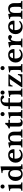

<svg xmlns="http://www.w3.org/2000/svg" viewBox="3182 -4052 880 7283"><g transform="rotate(-90 3621.5 -410.0)"><path d="M110 -752Q110 -785 132.5 -807.5Q155 -830 187 -830Q220 -830 242.5 -807.5Q265 -785 265 -752Q265 -720 242.5 -697.5Q220 -675 187 -675Q155 -675 132.5 -697.5Q110 -720 110 -752ZM257 -540V-164Q257 -111 262.5 -85Q268 -59 287 -50.5Q306 -42 344 -40V0H29V-40Q67 -42 86 -51.5Q105 -61 111.5 -85.5Q118 -110 118 -157V-280Q118 -338 116 -376Q114 -414 111 -427Q106 -452 88.5 -460Q71 -468 25 -468V-502Z M659 10Q583 10 524.5 -24.5Q466 -59 433 -120.5Q400 -182 400 -261Q400 -341 433 -404Q466 -467 523.5 -503.5Q581 -540 653 -540Q703 -540 742 -525Q781 -510 809 -474H813V-559Q813 -618 811.5 -660.5Q810 -703 807 -716Q803 -737 777 -746.5Q751 -756 698 -756V-790L951 -830V-258Q951 -184 952.5 -143Q954 -102 958 -81Q963 -55 976 -47.5Q989 -40 1032 -40V-1L842 10V-64H838Q769 10 659 10ZM811 -248V-287Q811 -365 779 -415Q761 -444 733 -459Q705 -474 673 -474Q615 -474 583.5 -419.5Q552 -365 552 -263Q552 -160 583 -103.5Q614 -47 672 -47Q705 -47 735 -64Q765 -81 784 -110Q798 -132 804.5 -164.5Q811 -197 811 -248Z M1567 -128 1595 -93Q1504 10 1368 10Q1286 10 1224 -24Q1162 -58 1127.5 -118.5Q1093 -179 1093 -258Q1093 -341 1129.5 -404.5Q1166 -468 1231 -504Q1296 -540 1380 -540Q1486 -540 1545 -482.5Q1604 -425 1604 -323Q1604 -307 1599 -303.5Q1594 -300 1571 -300H1249Q1245 -291 1245 -267Q1245 -170 1287.5 -112.5Q1330 -55 1403 -55Q1445 -55 1486.5 -74Q1528 -93 1567 -128ZM1256 -356H1401Q1442 -356 1453 -360.5Q1464 -365 1464 -382Q1464 -426 1439 -454Q1414 -482 1376 -482Q1333 -482 1299.5 -446.5Q1266 -411 1256 -356Z M1897 -301V-163Q1897 -109 1902 -84Q1907 -59 1925.5 -51Q1944 -43 1984 -40V0H1669V-40Q1708 -43 1727 -50.5Q1746 -58 1752 -82Q1758 -106 1758 -156V-281Q1758 -340 1756 -376.5Q1754 -413 1751 -426Q1745 -452 1728 -460Q1711 -468 1665 -468V-502L1858 -540L1871 -452H1875Q1908 -493 1953.5 -516.5Q1999 -540 2052 -540Q2116 -540 2155.5 -522.5Q2195 -505 2226 -464Q2243 -441 2256 -404.5Q2269 -368 2269 -304V-163Q2269 -109 2274 -84Q2279 -59 2297.5 -51Q2316 -43 2354 -40V0H2041V-40Q2081 -42 2099.5 -50Q2118 -58 2124 -82.5Q2130 -107 2130 -156V-292Q2130 -394 2104.5 -434.5Q2079 -475 2014 -475Q1982 -475 1959 -457Q1936 -439 1919 -407Q1910 -389 1903.5 -360.5Q1897 -332 1897 -301Z M2465 -475H2392V-520Q2451 -537 2492 -572Q2533 -607 2553 -651H2604V-530H2719V-475H2604V-168Q2604 -107 2618 -80.5Q2632 -54 2663 -54Q2702 -54 2722 -90L2743 -61Q2715 10 2611 10Q2542 10 2503.5 -22Q2465 -54 2465 -112Z M2859 -752Q2859 -785 2881.5 -807.5Q2904 -830 2936 -830Q2969 -830 2991.5 -807.5Q3014 -785 3014 -752Q3014 -720 2991.5 -697.5Q2969 -675 2936 -675Q2904 -675 2881.5 -697.5Q2859 -720 2859 -752ZM3006 -540V-164Q3006 -111 3011.5 -85Q3017 -59 3036 -50.5Q3055 -42 3093 -40V0H2778V-40Q2816 -42 2835 -51.5Q2854 -61 2860.5 -85.5Q2867 -110 2867 -157V-280Q2867 -338 2865 -376Q2863 -414 2860 -427Q2855 -452 2837.5 -460Q2820 -468 2774 -468V-502Z M3145 0V-40Q3185 -42 3204 -50.5Q3223 -59 3229 -83.5Q3235 -108 3235 -158V-475H3127V-530H3235V-586Q3235 -659 3267 -713.5Q3299 -768 3356 -799Q3413 -830 3488 -830Q3556 -830 3600 -806Q3644 -782 3644 -745Q3644 -723 3627 -707.5Q3610 -692 3584 -692Q3559 -692 3547 -708Q3535 -724 3512 -748Q3495 -766 3484 -770Q3473 -774 3465 -774Q3446 -774 3427 -764.5Q3408 -755 3395 -735Q3382 -715 3378 -684Q3374 -653 3374 -602V-530H3543V-475H3374V-166Q3374 -116 3383 -89Q3392 -62 3415.5 -51.5Q3439 -41 3483 -40V0Z M3674 -752Q3674 -785 3696.5 -807.5Q3719 -830 3751 -830Q3784 -830 3806.5 -807.5Q3829 -785 3829 -752Q3829 -720 3806.5 -697.5Q3784 -675 3751 -675Q3719 -675 3696.5 -697.5Q3674 -720 3674 -752ZM3821 -540V-164Q3821 -111 3826.5 -85Q3832 -59 3851 -50.5Q3870 -42 3908 -40V0H3593V-40Q3631 -42 3650 -51.5Q3669 -61 3675.5 -85.5Q3682 -110 3682 -157V-280Q3682 -338 3680 -376Q3678 -414 3675 -427Q3670 -452 3652.5 -460Q3635 -468 3589 -468V-502Z M4457 -170 4445 0H3951V-23L4264 -477H4172Q4115 -477 4085 -469.5Q4055 -462 4041 -440Q4027 -418 4019 -374H3980L3992 -530H4443V-507L4135 -54H4223Q4293 -54 4330.5 -62.5Q4368 -71 4387 -96Q4406 -121 4418 -170Z M4603 -752Q4603 -785 4625.5 -807.5Q4648 -830 4680 -830Q4713 -830 4735.5 -807.5Q4758 -785 4758 -752Q4758 -720 4735.5 -697.5Q4713 -675 4680 -675Q4648 -675 4625.5 -697.5Q4603 -720 4603 -752ZM4750 -540V-164Q4750 -111 4755.5 -85Q4761 -59 4780 -50.5Q4799 -42 4837 -40V0H4522V-40Q4560 -42 4579 -51.5Q4598 -61 4604.5 -85.5Q4611 -110 4611 -157V-280Q4611 -338 4609 -376Q4607 -414 4604 -427Q4599 -452 4581.5 -460Q4564 -468 4518 -468V-502Z M5366 -128 5394 -93Q5303 10 5167 10Q5085 10 5023 -24Q4961 -58 4926.5 -118.5Q4892 -179 4892 -258Q4892 -341 4928.5 -404.5Q4965 -468 5030 -504Q5095 -540 5179 -540Q5285 -540 5344 -482.5Q5403 -425 5403 -323Q5403 -307 5398 -303.5Q5393 -300 5370 -300H5048Q5044 -291 5044 -267Q5044 -170 5086.5 -112.5Q5129 -55 5202 -55Q5244 -55 5285.5 -74Q5327 -93 5366 -128ZM5055 -356H5200Q5241 -356 5252 -360.5Q5263 -365 5263 -382Q5263 -426 5238 -454Q5213 -482 5175 -482Q5132 -482 5098.5 -446.5Q5065 -411 5055 -356Z M5697 -203V-155Q5697 -104 5704 -79.5Q5711 -55 5734 -48Q5757 -41 5803 -40V0H5469V-40Q5510 -43 5528.5 -51Q5547 -59 5552.5 -83Q5558 -107 5558 -157V-279Q5558 -341 5554.5 -378.5Q5551 -416 5541.5 -435.5Q5532 -455 5513.5 -461.5Q5495 -468 5465 -468V-503L5665 -540L5681 -425H5685Q5712 -478 5756 -509Q5800 -540 5849 -540Q5887 -540 5911 -521Q5935 -502 5935 -473Q5935 -441 5916.5 -419Q5898 -397 5866 -397Q5846 -397 5831.5 -407Q5817 -417 5805 -427Q5793 -437 5779 -437Q5760 -437 5743 -412Q5726 -387 5715 -345Q5707 -315 5702 -277.5Q5697 -240 5697 -203Z M6443 -128 6471 -93Q6380 10 6244 10Q6162 10 6100 -24Q6038 -58 6003.5 -118.5Q5969 -179 5969 -258Q5969 -341 6005.5 -404.5Q6042 -468 6107 -504Q6172 -540 6256 -540Q6362 -540 6421 -482.5Q6480 -425 6480 -323Q6480 -307 6475 -303.5Q6470 -300 6447 -300H6125Q6121 -291 6121 -267Q6121 -170 6163.5 -112.5Q6206 -55 6279 -55Q6321 -55 6362.5 -74Q6404 -93 6443 -128ZM6132 -356H6277Q6318 -356 6329 -360.5Q6340 -365 6340 -382Q6340 -426 6315 -454Q6290 -482 6252 -482Q6209 -482 6175.5 -446.5Q6142 -411 6132 -356Z M6773 -301V-163Q6773 -109 6778 -84Q6783 -59 6801.5 -51Q6820 -43 6860 -40V0H6545V-40Q6584 -43 6603 -50.5Q6622 -58 6628 -82Q6634 -106 6634 -156V-281Q6634 -340 6632 -376.5Q6630 -413 6627 -426Q6621 -452 6604 -460Q6587 -468 6541 -468V-502L6734 -540L6747 -452H6751Q6784 -493 6829.5 -516.5Q6875 -540 6928 -540Q6992 -540 7031.5 -522.5Q7071 -505 7102 -464Q7119 -441 7132 -404.5Q7145 -368 7145 -304V-163Q7145 -109 7150 -84Q7155 -59 7173.5 -51Q7192 -43 7230 -40V0H6917V-40Q6957 -42 6975.5 -50Q6994 -58 7000 -82.5Q7006 -107 7006 -156V-292Q7006 -394 6980.5 -434.5Q6955 -475 6890 -475Q6858 -475 6835 -457Q6812 -439 6795 -407Q6786 -389 6779.5 -360.5Q6773 -332 6773 -301Z"/></g></svg>

Font: Libre Baskerville
Style: Bold
Weight: 700
Designer: Pablo Impallari, Rodrigo Fuenzalida
Foundry: Pablo Impallari, Rodrigo Fuenzalida
Version: Version 1.051; ttfautohint (v1.8.4.7-5d5b)